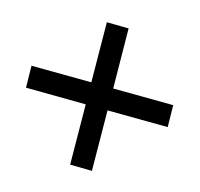

<svg xmlns="http://www.w3.org/2000/svg" viewBox="-104 -679 740 709"><g transform="rotate(-30 266.5 -324.0)"><path d="M43.5 -160.6 101.6 -100.6 263.2 -265.1 424.8 -100.6 482.9 -160.6 321.8 -324.7 481.9 -488.3 423.8 -548.3 263.2 -384.8 102.5 -548.3 44.4 -488.3 204.6 -324.7Z"/></g></svg>

Font: Roboto1
Style: rg
Weight: 400
Designer: Google
Version: Version 2.137; 2017